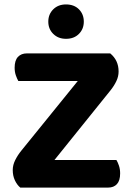

<svg xmlns="http://www.w3.org/2000/svg" viewBox="-20 -851 599 871"><path d="M76.3 -167 434.3 -608.8H480Q518 -577.6 518 -526.7Q518 -504.3 507.9 -483.1Q497.8 -461.8 481.8 -441.7L126.3 0H72Q57.2 -12.3 47.5 -33Q37.8 -53.6 37.8 -79.8Q37.8 -102.2 49 -124.7Q60.2 -147.2 76.3 -167ZM92.3 0 162.9 -125.2H508.1Q514.4 -114.9 519.7 -99.2Q525 -83.5 525 -64.1Q525 -31.4 510.4 -15.7Q495.8 0 470.4 0ZM451.1 -608.8 395.1 -483.5H63.2Q57.2 -493.8 51.8 -509.3Q46.4 -524.8 46.4 -543.9Q46.4 -576.8 61.3 -592.8Q76.3 -608.8 101.9 -608.8ZM360.2 -752.8Q360.2 -719.4 338 -697.2Q315.9 -674.9 279.5 -674.9Q244.1 -674.9 221.6 -697.2Q199.1 -719.4 199.1 -752.8Q199.1 -786.4 221.6 -808.7Q244 -830.9 279.3 -830.9Q316.2 -830.9 338.2 -808.7Q360.2 -786.4 360.2 -752.8Z"/></svg>

Font: Baloo Bhaijaan 2
Style: Regular
Weight: 400
Designer: Sanskriti Dholi, Noopur Datye and Ek Type
Foundry: Ek Type
Version: Version 1.701